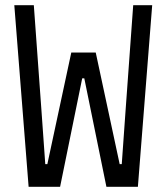

<svg xmlns="http://www.w3.org/2000/svg" viewBox="-20 -718 640 738"><path d="M90 0 35 -698H110L139 -298L154 -87H162L254 -516H348L440 -87H448L463 -298L492 -698H565L510 0H389L304 -417H296L211 0Z"/></svg>

Font: Lilex Nerd Font
Style: Regular
Weight: 400
Designer: Mike Abbink, Paul van der Laan, Pieter van Rosmalen, Mikhael Khrustik
Foundry: Mikhael Khrustik
Version: Version 2.400; ttfautohint (v1.8.4.7-5d5b);Nerd Fonts 3.3.0